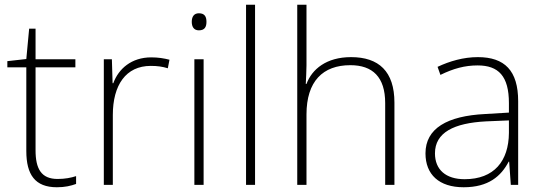

<svg xmlns="http://www.w3.org/2000/svg" viewBox="-20 -780 2288 810"><path d="M223 -25C154 -25 130 -68 130 -146V-496H298V-530H130V-659H103L91 -531L11 -522V-496H91V-143C91 -43 128 10 220 10C254 10 279 4 301 -4V-37C280 -30 254 -25 223 -25Z M618 -538C535 -538 480 -490 458 -429H455L452 -530H418V0H456V-295C456 -421 511 -502 616 -502C644 -502 665 -499 688 -492L695 -528C672 -534 647 -538 618 -538Z M819 -724C798 -724 789 -709 789 -688C789 -667 798 -652 819 -652C844 -652 851 -667 851 -688C851 -709 844 -724 819 -724ZM839 -530H800V0H839Z M1056 0V-760H1018V0Z M1273 -504V-760H1234V0H1273V-297C1273 -437 1342 -505 1458 -505C1552 -505 1605 -455 1605 -345V0H1644V-347C1644 -479 1578 -539 1461 -539C1357 -539 1296 -488 1273 -426H1270C1271 -454 1273 -475 1273 -504Z M1996 -539C1935 -539 1877 -522 1826 -498L1838 -464C1893 -491 1941 -504 1995 -504C2083 -504 2127 -459 2127 -345V-305L2027 -299C1866 -291 1775 -238 1775 -133C1775 -44 1832 10 1936 10C2041 10 2094 -37 2126 -98H2128L2135 0H2166V-353C2166 -482 2109 -539 1996 -539ZM2031 -268 2127 -272V-219C2126 -101 2065 -24 1940 -24C1861 -24 1815 -64 1815 -133C1815 -221 1895 -261 2031 -268Z"/></svg>

Font: Noto Sans Georgian ExtraLight
Style: Regular
Weight: 200
Designer: Monotype Design Team, Akaki Razmadze
Foundry: Google LLC
Version: Version 2.005